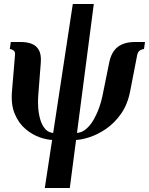

<svg xmlns="http://www.w3.org/2000/svg" viewBox="-20 -690 745 960"><path d="M353 10 358 -25Q387 -25 409.5 -44Q432 -63 448.5 -92Q465 -121 476 -152.5Q487 -184 492 -209L526 -377Q537 -431 569 -455.5Q601 -480 655 -480H705L700 -445Q693 -445 681.5 -439Q670 -433 666 -415L631 -235Q618 -167 584.5 -120Q551 -73 508.5 -44.5Q466 -16 424.5 -3Q383 10 353 10ZM248 10Q218 10 180 -3Q142 -16 108 -44.5Q74 -73 54 -120Q34 -167 40 -235L55 -415Q57 -432 46.5 -438.5Q36 -445 29 -445L34 -480H84Q115 -480 138.5 -471Q162 -462 174.5 -439.5Q187 -417 184 -377L171 -209Q169 -184 171 -152.5Q173 -121 181.5 -92Q190 -63 207 -44Q224 -25 253 -25ZM204 250 344 -670H449L329 250Z"/></svg>

Font: Brygada 1918
Style: Italic
Weight: 400
Italic angle: -8°
Designer: Mateusz Machalski | Borys Kosmynka | Przemek Hoffer
Foundry: NIEPODLEGLA 2018
Version: Version 3.006